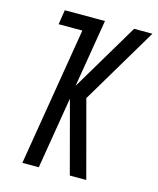

<svg xmlns="http://www.w3.org/2000/svg" viewBox="-111 -813 732 891"><g transform="rotate(15 255.0 -367.5)"><path d="M82 0 192 -665H78L89 -735H282L228 -409L422 -735H510L291 -367L389 0H310L218 -345L161 0Z"/></g></svg>

Font: Iosevka Custom
Style: Italic
Weight: 400
Italic angle: -9°
Monospace: yes
Designer: Belleve Invis
Foundry: Belleve Invis
Version: Version 30.3.3; ttfautohint (v1.8.3)